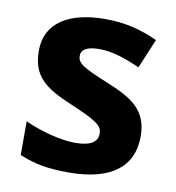

<svg xmlns="http://www.w3.org/2000/svg" viewBox="-69 -669 634 690"><g transform="rotate(10 248.5 -324.0)"><path d="M459 -213C459 -310 400 -345 307 -383C211 -422 193 -435 193 -461C193 -485 215 -497 259 -497C308 -497 354 -480 408 -457L453 -564C388 -594 329 -607 261 -607C130 -607 45 -556 45 -455C45 -362 91 -326 194 -283C300 -238 312 -224 312 -197C312 -169 289 -150 231 -150C179 -150 105 -169 46 -196V-73C101 -50 150 -41 226 -41C380 -41 459 -102 459 -213Z"/></g></svg>

Font: Noto Sans Tamil UI
Style: Bold
Weight: 700
Designer: Jelle Bosma - Monotype Design Team
Foundry: Monotype Imaging Inc.
Version: Version 2.004